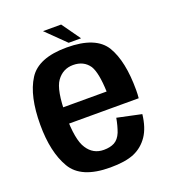

<svg xmlns="http://www.w3.org/2000/svg" viewBox="-132 -809 808 910"><g transform="rotate(-20 272.5 -354.0)"><path d="M268.5 5V-84Q214.5 -84 185 -130Q154.5 -175 154.5 -298.5Q154.5 -427 185 -469Q216 -512 267.5 -512Q321 -512 348.5 -472Q371 -435.5 374.5 -339.5H142V-257.5H506.5Q508.5 -276.5 508.5 -299Q508.5 -443.5 462 -522Q414.5 -600.5 267.5 -600.5Q124 -600.5 75 -522.5Q25 -444 25 -298.5Q25 -160.5 74 -77.5Q122 5 268.5 5ZM268.5 -84V5Q345.5 5 390 -14Q434 -33 462 -74Q489.5 -114.5 497 -181L375 -207Q368 -168 356.5 -137.5Q344 -107.5 322 -95.5Q300.5 -84 268.5 -84ZM284.5 -618H347L280.5 -711.5H189Z"/></g></svg>

Font: Anybody SemiCondensed SemiBold
Style: Regular
Weight: 600
Width: 4
Version: Version 1.113;gftools[0.9.25]